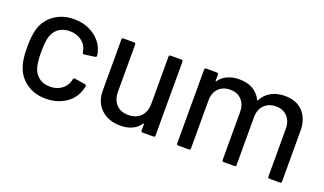

<svg xmlns="http://www.w3.org/2000/svg" viewBox="-58 -850 2010 1191"><g transform="rotate(20 947.0 -254.0)"><path d="M71 -134Q57 -176 57 -256Q57 -331 71 -377Q91 -441 145 -478.5Q199 -516 273 -516Q347 -516 402.5 -479Q458 -442 476 -384Q483 -363 483 -352V-350Q483 -343 474 -341L403 -331H401Q395 -331 393 -340L390 -354Q383 -390 350.5 -413.5Q318 -437 273 -437Q228 -437 198 -414Q168 -391 158 -351Q149 -315 149 -255Q149 -194 158 -159Q168 -118 198 -94.5Q228 -71 273 -71Q316 -71 348 -93.5Q380 -116 389 -153L391 -162Q393 -173 403 -171L472 -160Q481 -159 481 -151Q481 -146 477 -132Q460 -67 404.5 -29.5Q349 8 273 8Q199 8 145 -30Q91 -68 71 -134Z M590 -161V-498Q590 -508 600 -508H671Q681 -508 681 -498V-186Q681 -134 710 -103Q739 -72 789 -72Q840 -72 870 -102Q900 -132 901 -183V-498Q901 -508 912 -508H982Q993 -508 993 -498V-10Q993 0 982 0H912Q901 0 901 -10V-52Q901 -54 899 -55Q897 -56 896 -54Q854 7 765 7Q688 7 639 -38Q590 -83 590 -161Z M1136 -10V-498Q1136 -508 1146 -508H1217Q1227 -508 1227 -498V-457Q1227 -455 1229 -454.5Q1231 -454 1232 -456Q1253 -486 1287 -501Q1321 -516 1364 -516Q1416 -516 1453 -495Q1490 -474 1510 -433Q1512 -426 1515 -433Q1536 -474 1575 -495Q1614 -516 1665 -516Q1741 -516 1784.5 -470Q1828 -424 1828 -344V-10Q1828 0 1818 0H1748Q1738 0 1738 -10V-326Q1738 -376 1709.5 -406Q1681 -436 1635 -436Q1587 -436 1557.5 -406.5Q1528 -377 1528 -327V-10Q1528 0 1517 0H1447Q1436 0 1436 -10V-326Q1436 -376 1408 -406Q1380 -436 1333 -436Q1285 -436 1256.5 -407.5Q1228 -379 1227 -330V-10Q1227 0 1217 0H1146Q1136 0 1136 -10Z"/></g></svg>

Font: Barlow GEO Medium
Style: Regular
Weight: 500
Designer: Jeremy Tribby
Foundry: Tribby Type
Version: Version 1.408